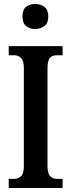

<svg xmlns="http://www.w3.org/2000/svg" viewBox="-20 -946 358 966"><path d="M24 0V-46H52Q71 -46 85.5 -59Q100 -72 100 -110V-602Q100 -642 85.5 -655Q71 -668 52 -668H24V-714H295V-668H266Q244 -668 231.5 -655Q219 -642 219 -601V-111Q219 -73 232.5 -59.5Q246 -46 266 -46H295V0ZM157 -800Q129 -800 111 -815Q93 -830 93 -863Q93 -897 111 -911.5Q129 -926 157 -926Q184 -926 203.5 -911.5Q223 -897 223 -863Q223 -830 203.5 -815Q184 -800 157 -800Z"/></svg>

Font: Noto Serif Myanmar ExtraCondensed SemiBold
Style: Regular
Weight: 600
Width: 2
Designer: Ben Mitchell and the Monotype Design Team
Foundry: Monotype Imaging Inc.
Version: Version 2.106; ttfautohint (v1.8.4.7-5d5b)